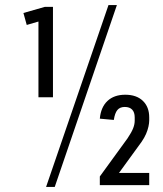

<svg xmlns="http://www.w3.org/2000/svg" viewBox="-20 -727 639 754"><path d="M188 -345H131V-671L157 -650L85 -629L72 -676L156 -700H188ZM406 -707H439L195 7H161ZM372 -34 481 -184Q497 -208 503 -223.5Q509 -239 509 -253V-266Q509 -286 499 -296.5Q489 -307 470 -307Q451 -307 441 -295Q431 -283 427 -256L372 -261Q376 -306 402 -330.5Q428 -355 472 -355Q516 -355 541 -331Q566 -307 566 -266V-253Q566 -244 563 -230Q560 -216 553.5 -201Q547 -186 536 -170L419 -9L409 -48H566V0H372Z"/></svg>

Font: Pathway Extreme Condensed Light
Style: Regular
Weight: 300
Width: 3
Version: Version 1.001;gftools[0.9.26]